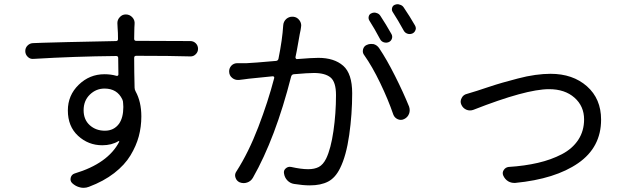

<svg xmlns="http://www.w3.org/2000/svg" viewBox="-20 -858 3040 916"><path d="M480.5 -234.4Q523.4 -234.4 547.9 -267.6Q568.4 -296.9 568.4 -347.7Q568.4 -356.4 567.4 -365.2Q567.4 -376 563.5 -383.8Q539.1 -435.5 478.5 -435.5Q438.5 -435.5 408.7 -406.7Q378.9 -377.9 378.9 -332Q378.9 -287.1 408.2 -260.7Q437.5 -234.4 480.5 -234.4ZM632.8 -591.8H629.9Q620.1 -591.8 620.1 -582Q620.1 -517.6 622.1 -439.5Q622.1 -430.7 627 -421.9Q654.3 -372.1 654.3 -302.7Q654.3 -252.9 642.1 -207.5Q629.9 -162.1 602.5 -116.7Q575.2 -71.3 524.9 -32.2Q474.6 6.8 404.3 33.2Q391.6 38.1 378.9 38.1Q370.1 38.1 362.3 36.1Q340.8 31.2 324.2 15.6Q313.5 4.9 317.4 -10.3Q321.3 -25.4 335.9 -30.3Q495.1 -78.1 548.8 -181.6Q549.8 -182.6 548.3 -184.1Q546.9 -185.5 544.9 -184.6Q512.7 -165 467.8 -165Q401.4 -165 352.5 -210Q303.7 -254.9 303.7 -331.1Q303.7 -403.3 355.5 -453.6Q407.2 -503.9 478.5 -503.9Q508.8 -503.9 536.1 -496.1Q539.1 -495.1 542 -497.1Q544.9 -499 544.9 -502.9Q544.9 -550.8 543.9 -581.1Q543.9 -590.8 534.2 -590.8Q335.9 -588.9 140.6 -577.1Q125 -575.2 113.3 -585.9Q100.6 -597.7 100.6 -614.3Q100.6 -629.9 111.3 -640.6Q123 -652.3 138.7 -652.3Q148.4 -653.3 302.2 -657.2Q456.1 -661.1 533.2 -662.1Q543 -662.1 543 -671.9Q543 -703.1 541 -726.6L540 -748Q540 -763.7 550.8 -775.4Q562.5 -789.1 580.1 -789.1Q598.6 -789.1 611.3 -775.4Q624 -761.7 622.1 -743.2L621.1 -726.6Q621.1 -720.7 620.6 -702.1Q620.1 -683.6 620.1 -672.9Q620.1 -663.1 629.9 -663.1H634.8Q679.7 -663.1 887.7 -662.1Q903.3 -662.1 914.1 -651.4Q924.8 -640.6 924.8 -625Q924.8 -609.4 913.1 -598.6Q902.3 -587.9 886.7 -588.9Q794.9 -591.8 632.8 -591.8Z M1960 -736.3Q1963.9 -729.5 1963.9 -722.7Q1963.9 -718.8 1961.9 -713.9Q1958 -703.1 1947.3 -698.2Q1935.5 -693.4 1923.8 -697.3Q1912.1 -701.2 1906.2 -711.9Q1878.9 -761.7 1853.5 -800.8Q1847.7 -809.6 1850.6 -820.3Q1853.5 -831.1 1863.3 -835Q1870.1 -837.9 1877 -837.9Q1881.8 -837.9 1886.7 -835.9Q1899.4 -833 1906.2 -822.3Q1935.5 -779.3 1960 -736.3ZM1847.7 -695.3Q1853.5 -684.6 1849.6 -673.3Q1845.7 -662.1 1835 -657.2Q1823.2 -652.3 1811 -656.2Q1798.8 -660.2 1793 -671.9Q1766.6 -721.7 1742.2 -759.8Q1736.3 -769.5 1739.3 -780.3Q1742.2 -791 1752.9 -794.9Q1758.8 -797.9 1765.6 -797.9Q1771.5 -797.9 1776.4 -795.9Q1788.1 -793 1794.9 -782.2Q1821.3 -742.2 1847.7 -695.3ZM1331.1 -736.3Q1332 -754.9 1345.7 -767.6Q1358.4 -778.3 1374 -778.3Q1377 -778.3 1378.9 -778.3Q1397.5 -776.4 1408.2 -761.7Q1417 -750 1417 -736.3Q1417 -732.4 1416 -727.5Q1415 -720.7 1414.1 -714.8Q1411.1 -703.1 1403.3 -657.2Q1395.5 -611.3 1389.6 -585Q1389.6 -581.1 1392.1 -578.1Q1394.5 -575.2 1397.5 -576.2Q1469.7 -582 1499 -582Q1574.2 -582 1617.2 -544.4Q1660.2 -506.8 1660.2 -413.1Q1660.2 -313.5 1646 -213.9Q1631.8 -114.3 1602.5 -55.7Q1580.1 -9.8 1545.4 8.3Q1510.7 26.4 1458 26.4Q1425.8 26.4 1382.8 19.5Q1364.3 16.6 1351.1 2.9Q1337.9 -10.7 1335 -30.3Q1332 -44.9 1343.3 -54.7Q1354.5 -64.5 1369.1 -61.5Q1417 -50.8 1450.2 -50.8Q1480.5 -50.8 1501 -61.5Q1521.5 -72.3 1536.1 -101.6Q1558.6 -148.4 1570.8 -232.9Q1583 -317.4 1583 -404.3Q1583 -466.8 1557.1 -488.3Q1531.2 -509.8 1477.5 -509.8Q1449.2 -509.8 1381.8 -503.9Q1372.1 -502.9 1369.1 -493.2Q1293.9 -198.2 1186.5 -9.8Q1176.8 6.8 1159.2 12.7Q1150.4 15.6 1142.6 15.6Q1132.8 15.6 1123 11.7Q1108.4 4.9 1103.5 -10.7Q1101.6 -16.6 1101.6 -21.5Q1101.6 -31.2 1108.4 -41Q1166 -130.9 1212.4 -252Q1258.8 -373 1288.1 -485.4Q1289.1 -489.3 1287.1 -491.7Q1285.2 -494.1 1281.2 -494.1Q1212.9 -487.3 1166 -482.4Q1160.2 -481.4 1144.5 -479.5Q1128.9 -477.5 1120.1 -476.6Q1117.2 -476.6 1114.3 -476.6Q1100.6 -476.6 1088.9 -485.4Q1073.2 -497.1 1073.2 -517.6Q1073.2 -532.2 1083 -543.9Q1094.7 -556.6 1112.3 -556.6Q1132.8 -556.6 1157.2 -556.6Q1186.5 -557.6 1296.9 -567.4Q1306.6 -568.4 1308.6 -578.1Q1327.1 -669.9 1331.1 -736.3ZM1717.8 -594.7Q1710.9 -603.5 1710.9 -614.3Q1710.9 -618.2 1711.9 -622.1Q1715.8 -637.7 1729.5 -643.6Q1739.3 -648.4 1750 -648.4Q1755.9 -648.4 1762.7 -647.5Q1779.3 -642.6 1789.1 -627.9Q1825.2 -574.2 1864.7 -495.6Q1904.3 -417 1931.6 -349.6Q1934.6 -340.8 1934.6 -332Q1934.6 -323.2 1931.6 -315.4Q1924.8 -297.9 1908.2 -290Q1900.4 -286.1 1892.6 -286.1Q1884.8 -286.1 1877.9 -289.1Q1862.3 -295.9 1856.4 -311.5Q1832 -382.8 1793.9 -461.9Q1755.9 -541 1717.8 -594.7Z M2238.3 -334Q2230.5 -331.1 2221.7 -331.1Q2212.9 -331.1 2204.1 -335Q2187.5 -342.8 2180.7 -359.4Q2177.7 -366.2 2177.7 -373Q2177.7 -381.8 2182.6 -390.6Q2190.4 -406.2 2208 -410.2Q2231.4 -417 2255.9 -424.8Q2261.7 -426.8 2306.2 -441.4Q2350.6 -456.1 2378.4 -463.9Q2406.2 -471.7 2450.2 -483.4Q2494.1 -495.1 2533.7 -500.5Q2573.2 -505.9 2606.4 -505.9Q2712.9 -505.9 2780.3 -446.3Q2847.7 -386.7 2847.7 -287.1Q2847.7 -155.3 2738.3 -79.6Q2628.9 -3.9 2438.5 14.6Q2435.5 14.6 2432.6 14.6Q2418 14.6 2404.3 6.8Q2388.7 -2.9 2380.9 -20.5Q2375 -34.2 2383.3 -46.9Q2391.6 -59.6 2406.2 -61.5Q2483.4 -66.4 2546.4 -81.1Q2609.4 -95.7 2660.2 -122.1Q2710.9 -148.4 2738.8 -190.9Q2766.6 -233.4 2766.6 -288.1Q2766.6 -351.6 2720.7 -392.1Q2674.8 -432.6 2599.6 -432.6Q2489.3 -432.6 2238.3 -334Z"/></svg>

Font: Gen Jyuu GothicX Regular
Style: Regular
Weight: 400
Designer: [Source Han Sans]
Ryoko NISHIZUKA  (kana & ideographs); Paul D. Hunt (Latin, Greek & Cyrillic); Wenlong ZHANG  (bopomofo
Version: Version 1.002.20150607